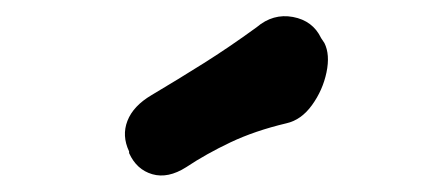

<svg xmlns="http://www.w3.org/2000/svg" viewBox="-20 -780 540 232"><path d="M205 -578Q183 -564 164 -569.5Q145 -575 136 -595V-597Q127 -616 134 -634Q141 -652 163 -665Q195 -684 226 -703.5Q257 -723 290 -747Q310 -764 334 -759.5Q358 -755 368 -734L372 -728Q379 -714 374.5 -692.5Q370 -671 357 -653Q344 -635 326 -631Q288 -622 258.5 -608Q229 -594 205 -578Z"/></svg>

Font: Winky Sans SemiBold
Style: Italic
Weight: 600
Italic angle: -8.97852°
Designer: Simon Atzbach
Foundry: typofactur
Version: Version 1.205